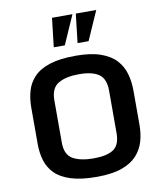

<svg xmlns="http://www.w3.org/2000/svg" viewBox="-104 -1068 992 1164"><g transform="rotate(-10 392.0 -485.5)"><path d="M397.5 12.7Q300.3 12.7 237.8 -7.3Q175.3 -27.3 140.6 -62.5Q106 -97.7 92 -144.5Q78.1 -191.4 78.1 -244.6V-470.2Q78.1 -524.9 91.8 -572.5Q105.5 -620.1 140.1 -656.2Q174.8 -692.4 237.3 -712.6Q299.8 -732.9 397.5 -732.9Q490.7 -732.9 551 -711.4Q611.3 -689.9 645.3 -652.6Q679.2 -615.2 692.6 -566.4Q706.1 -517.6 706.1 -462.9V-252.4Q706.1 -199.2 692.4 -151.6Q678.7 -104 644.8 -66.9Q610.8 -29.8 550.8 -8.5Q490.7 12.7 397.5 12.7ZM397.5 -101.1Q479.5 -101.1 520 -127.9Q560.5 -154.8 560.5 -228.5V-489.7Q560.5 -562.5 519.8 -590.8Q479 -619.1 397.5 -619.1Q316.9 -619.1 270.3 -591.6Q223.6 -564 223.6 -489.7V-228.5Q223.6 -154.3 270 -127.7Q316.4 -101.1 397.5 -101.1ZM296.4 -984.4H422.4L343.8 -806.2H275.9ZM442.9 -984.4H568.8L490.2 -806.2H422.4Z"/></g></svg>

Font: Monda
Style: Bold
Weight: 700
Designer: Vernon Adams
Foundry: Vernon Adams
Version: Version 2.100; ttfautohint (v1.8.3)